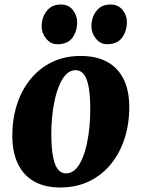

<svg xmlns="http://www.w3.org/2000/svg" viewBox="-20 -817 627 851"><path d="M337.5 -569Q406 -569 453.8 -543.5Q501.5 -518 527 -468Q552.5 -418 553 -345Q553.5 -271.5 533.2 -206.5Q513 -141.5 473.5 -92Q434 -42.5 376.8 -14.2Q319.5 14 246.5 14Q180 14 132.8 -12Q85.5 -38 60.5 -88.5Q35.5 -139 34.5 -212Q34 -286 54.2 -350.8Q74.5 -415.5 113.8 -464.5Q153 -513.5 209.5 -541.2Q266 -569 337.5 -569ZM316 -506Q291.5 -506 273.5 -487.8Q255.5 -469.5 242.8 -439Q230 -408.5 222 -371Q214 -333.5 210.5 -294Q207 -254.5 207.5 -219Q208 -151 216.8 -114Q225.5 -77 240 -62.8Q254.5 -48.5 272 -48.5Q296.5 -48.5 314.5 -66.5Q332.5 -84.5 345.2 -115Q358 -145.5 365.8 -183.2Q373.5 -221 377 -260.8Q380.5 -300.5 380 -337Q379.5 -405.5 370.8 -442Q362 -478.5 347.8 -492.2Q333.5 -506 316 -506ZM233.5 -621Q204.5 -621 184.2 -646.2Q164 -671.5 164.5 -702Q165.5 -741.5 187.8 -769.2Q210 -797 249.5 -797Q284.5 -797 303.2 -772.5Q322 -748 322 -719Q322 -679 301.2 -650Q280.5 -621 233.5 -621ZM454 -621Q425 -621 404.8 -646.2Q384.5 -671.5 385 -702Q386 -741.5 407.8 -769.2Q429.5 -797 470 -797Q504 -797 523.5 -772.5Q543 -748 542.5 -719Q542 -679 521 -650Q500 -621 454 -621Z"/></svg>

Font: Merriweather Light 18pt Black
Style: Italic
Weight: 900
Italic angle: -7.8°
Version: Version 2.101